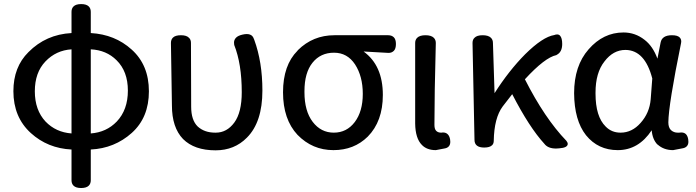

<svg xmlns="http://www.w3.org/2000/svg" viewBox="-20 -692 3425 945"><path d="M417 221.7Q405.3 233.4 379.4 233.4Q353.5 233.4 341.8 221.7Q332 211.9 332 195.3V43.9Q214.8 38.1 131.8 -37.1Q45.9 -115.2 45.9 -243.2Q45.9 -362.3 120.1 -435.5Q206.1 -522.5 332 -529.3V-633.8Q332 -650.4 341.8 -660.2Q353.5 -671.9 379.4 -671.9Q405.3 -671.9 417 -660.2Q426.8 -650.4 426.8 -633.8V-529.3Q545.9 -522.5 627.9 -448.2Q712.9 -372.1 712.9 -242.7Q712.9 -113.3 628.4 -37.6Q543.9 38.1 426.8 43.9V195.3Q426.8 211.9 417 221.7ZM204.1 -93.8Q254.9 -41 332 -35.2V-449.2Q255.9 -444.3 203.6 -389.6Q151.4 -335 151.4 -242.7Q151.4 -150.4 204.1 -93.8ZM553.7 -395.5Q503.9 -445.3 426.8 -449.2V-35.2Q503.9 -41 554.7 -93.8Q609.4 -151.4 609.4 -246.1Q609.4 -340.8 553.7 -395.5Z M831.1 -506.8Q842.8 -518.6 870.6 -518.6Q898.4 -518.6 910.2 -505.9Q919.9 -497.1 919.9 -480.5L920.9 -167Q920.9 -100.6 953.1 -69.3Q986.3 -39.1 1039.1 -39.1Q1040 -39.1 1042 -39.1Q1096.7 -39.1 1133.3 -88.9Q1169.9 -138.7 1169.9 -238.3Q1169.9 -377 1132.8 -470.7Q1131.8 -474.6 1131.8 -482.4Q1131.8 -496.1 1141.6 -506.3Q1151.4 -516.6 1172.9 -521.5Q1184.6 -524.4 1194.3 -524.4Q1211.9 -524.4 1221.7 -514.6Q1226.6 -509.8 1231.4 -496.1Q1271.5 -386.7 1271.5 -246.1Q1271.5 -90.8 1195.3 -14.6Q1133.8 47.9 1041 47.9Q936.5 47.9 880.9 -7.8Q826.2 -64.5 826.2 -172.9L821.3 -480.5Q821.3 -497.1 831.1 -506.8Z M1769.5 -438.5Q1864.3 -370.1 1864.3 -224.6Q1864.3 -94.7 1790 -19.5Q1722.7 46.9 1621.1 46.9Q1517.6 46.9 1444.3 -28.3Q1373 -104.5 1373 -237.8Q1373 -371.1 1444.3 -442.4Q1445.3 -443.4 1446.3 -445.3Q1520.5 -518.6 1626 -518.6H1890.6Q1908.2 -518.6 1918.5 -508.3Q1928.7 -498 1928.7 -475.6Q1928.7 -452.1 1918.5 -441.9Q1908.2 -431.6 1892.6 -431.6Q1890.6 -431.6 1769.5 -438.5ZM1478.5 -238.3Q1478.5 -145.5 1519 -92.3Q1559.6 -39.1 1623 -39.1Q1686.5 -39.1 1726.1 -91.3Q1765.6 -143.6 1765.6 -230Q1765.6 -316.4 1727.5 -375Q1689.5 -432.6 1624 -432.6Q1557.6 -432.6 1518.1 -383.3Q1478.5 -334 1478.5 -243.2Q1478.5 -240.2 1478.5 -238.3Z M2115.2 -505.9Q2125 -496.1 2125 -480.5Q2118.2 -226.6 2118.2 -77.1Q2118.2 -56.6 2127 -47.9Q2135.7 -39.1 2151.4 -39.1Q2156.2 -40 2160.2 -40Q2174.8 -40 2183.6 -31.2Q2192.4 -22.5 2195.3 -5.9Q2196.3 1 2196.3 5.9Q2196.3 20.5 2188.5 28.8Q2180.7 37.1 2166 39.1L2125 46.9Q2081.1 46.9 2056.6 21.5Q2024.4 -10.7 2023.4 -84V-480.5Q2023.4 -496.1 2033.2 -505.9Q2045.9 -518.6 2074.2 -518.6Q2102.5 -518.6 2115.2 -505.9Z M2402.3 22.5Q2390.6 34.2 2363.3 34.2Q2315.4 34.2 2315.4 -3.9L2305.7 -480.5Q2305.7 -497.1 2315.4 -505.9Q2327.1 -518.6 2355.5 -518.6Q2383.8 -518.6 2396.5 -505.9Q2406.2 -496.1 2406.2 -480.5L2414.1 -233.4Q2484.4 -343.8 2564.5 -424.8Q2651.4 -510.7 2708 -519.5Q2714.8 -522.5 2722.7 -522.5Q2730.5 -522.5 2736.3 -516.6Q2747.1 -504.9 2747.1 -475.6Q2747.1 -435.5 2719.7 -421.9Q2719.7 -420.9 2718.8 -420.9Q2662.1 -409.2 2563.5 -301.8Q2661.1 -109.4 2767.6 1Q2774.4 9.8 2774.4 15.6Q2774.4 35.2 2732.4 38.1Q2724.6 39.1 2716.8 39.1Q2676.8 39.1 2659.2 15.6Q2585 -65.4 2501 -228.5L2454.1 -168Q2412.1 -111.3 2410.2 1Q2410.2 14.6 2402.3 22.5Z M3187.5 -50.8Q3123 46.9 3020.5 46.9Q2923.8 46.9 2864.3 -26.4Q2806.6 -99.6 2805.7 -233.4Q2805.7 -368.2 2877 -449.2Q2949.2 -532.2 3048.8 -532.2Q3106.4 -532.2 3152.3 -496.1Q3193.4 -464.8 3215.8 -403.3L3231.4 -482.4Q3238.3 -518.6 3287.1 -518.6Q3314.5 -518.6 3325.2 -507.8Q3333 -500 3333 -487.3Q3333 -483.4 3332 -479.5Q3270.5 -177.7 3269.5 -89.8Q3269.5 -64.5 3282.2 -51.8Q3295.9 -39.1 3315.4 -39.1H3322.3Q3328.1 -40 3333 -40Q3347.7 -40 3356 -31.7Q3364.3 -23.4 3367.2 -6.8Q3368.2 0 3368.2 5.9Q3368.2 19.5 3360.4 27.8Q3352.5 36.1 3338.9 38.1Q3293 46.9 3293 46.9Q3247.1 46.9 3216.8 19.5Q3216.8 19.5 3215.8 19.5Q3191.4 -5.9 3187.5 -50.8ZM3190.4 -305.7Q3154.3 -445.3 3058.6 -446.3Q2998 -446.3 2955.1 -389.6Q2911.1 -334 2911.1 -236.3Q2911.1 -233.4 2911.1 -231.4Q2911.1 -118.2 2960.9 -69.3Q2990.2 -39.1 3034.2 -39.1Q3090.8 -39.1 3132.8 -86.9Q3176.8 -135.7 3182.6 -203.1Z"/></svg>

Font: TaiwanPearl
Style: Regular
Weight: 400
Version: Version 2.102